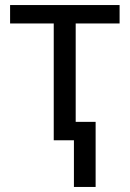

<svg xmlns="http://www.w3.org/2000/svg" viewBox="-20 -556 515 761"><path d="M454 -536V-463H280V-73H359V185H273V0H193V-463H20V-536Z"/></svg>

Font: Noto IKEA Simplified Chinese
Style: Regular
Weight: 400
Designer: Monotype Design Team
Foundry: Monotype Imaging Inc.
Version: Version 1.100